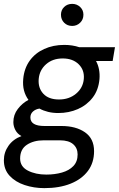

<svg xmlns="http://www.w3.org/2000/svg" viewBox="-44 -740 614 992"><path d="M185 232Q131 232 83 216Q35 200 5.5 168Q-24 136 -24 88Q-24 47 0 13Q24 -21 67 -37Q46 -48 35.5 -68Q25 -88 25 -109Q25 -147 48 -177Q71 -207 103 -224Q87 -246 80 -272.5Q73 -299 76 -332Q81 -387 109.5 -426.5Q138 -466 184.5 -487Q231 -508 288 -508Q330 -508 366 -496H550L538 -425H452Q463 -405 467.5 -381.5Q472 -358 470 -332Q465 -275 435 -236Q405 -197 358.5 -176.5Q312 -156 257 -156Q229 -156 204.5 -162Q180 -168 160 -179Q140 -176 126.5 -164Q113 -152 113 -133Q113 -89 186 -89H274Q348 -89 395 -56.5Q442 -24 442 41Q442 101 410 143.5Q378 186 320.5 209Q263 232 185 232ZM195 162Q239 162 276 151.5Q313 141 335 118Q357 95 357 58Q357 25 334 5Q311 -15 266 -15H181Q130 -15 95 8Q60 31 60 79Q60 121 100 141.5Q140 162 195 162ZM261 -226Q313 -226 349 -256Q385 -286 389 -332Q393 -378 362.5 -408Q332 -438 280 -438Q228 -438 194 -408Q160 -378 156 -332Q152 -286 179.5 -256Q207 -226 261 -226ZM329 -606Q304 -606 287.5 -622.5Q271 -639 271 -664Q271 -688 287.5 -704Q304 -720 329 -720Q353 -720 370 -704Q387 -688 387 -664Q387 -639 370 -622.5Q353 -606 329 -606Z"/></svg>

Font: Rethink Sans
Style: Italic
Weight: 400
Italic angle: -10°
Designer: The Rethink Sans project authors (Hans Thiessen). DM Sans designed by Colophon Foundry.
Foundry: Rethink Communications LLC
Version: Version 1.001